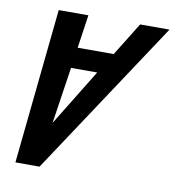

<svg xmlns="http://www.w3.org/2000/svg" viewBox="-76 -740 784 813"><g transform="rotate(10 315.5 -333.5)"><path d="M588 -667H461.7L373.3 -524H218.3L239.2 -667H111.7L43 0H146.8ZM318 -435 168.9 -192 205.5 -435Z"/></g></svg>

Font: Din Kursivschrift
Style: Extended Italic
Weight: 400
Version: Version 1.089